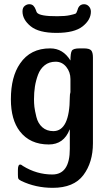

<svg xmlns="http://www.w3.org/2000/svg" viewBox="-20 -714 523 921"><path d="M32.2 -237.8Q32.2 -345.7 76.2 -409.2Q126 -482.4 221.2 -481.9Q282.2 -481.9 317.9 -423.8Q317.9 -459 324.5 -470.5Q331.1 -481.9 361.8 -481.9H381.8Q408.7 -481.9 417.2 -472.4Q425.8 -462.9 425.8 -438V-26.9Q425.8 64.9 379.9 126Q334 187 232.9 187Q150.9 187 82 153.8Q70.8 147.9 68.4 144Q65.9 140.1 65.9 124V101.1Q65.9 75.2 77.1 75.2Q82 75.2 89.8 82Q155.8 123 231 123Q314.9 123 314.9 0V-92.8H314Q286.1 -21 213.9 -21Q124 -21 75.2 -84Q32.2 -139.6 32.2 -237.8ZM87.9 -659.2Q87.9 -677.2 98.4 -685.5Q108.9 -693.8 120.1 -693.8Q133.3 -693.8 140.6 -686Q147.9 -678.2 151.9 -666.5Q155.8 -654.8 157.2 -653.8Q170.4 -635.7 254.9 -636.2Q293 -636.2 314.9 -641.1Q336.9 -646 342 -648.4Q347.2 -650.9 351.1 -664.1L355 -675.8Q363.8 -693.8 382.8 -693.8Q397 -693.8 406.5 -683.3Q416 -672.9 416 -658.2Q416 -619.1 376.5 -587.6Q336.9 -556.2 251 -556.2Q166 -556.2 127 -588.1Q87.9 -620.1 87.9 -659.2ZM143.1 -237.8Q143.1 -218.8 145 -201.4Q147 -184.1 154.5 -153.1Q162.1 -122.1 183.1 -103.5Q204.1 -85 235.8 -85Q314 -85 314.9 -248Q314.9 -262.2 317.9 -272V-335Q317.9 -368.2 297.9 -393.1Q277.8 -418 246.8 -418Q215.8 -418 194.3 -400.9Q172.9 -383.8 162.4 -355.5Q151.9 -327.1 147.5 -298.6Q143.1 -270 143.1 -237.8Z"/></svg>

Font: CMU Sans Serif Demi Condensed
Style: DemiCondensed
Weight: 600
Width: 3
Version: Version 0.7.0